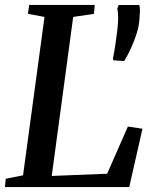

<svg xmlns="http://www.w3.org/2000/svg" viewBox="-25 -763 626 783"><path d="M-5 0 -1.5 -34 69 -48 156.5 -694 89 -706.5 94 -743H361.5L358 -706.5L273.5 -694L186 -45.5L412 -54.5L496.5 -247L556 -238L502 0ZM481.5 -514 437.5 -517 435.5 -523.5Q441 -551 445.5 -581.2Q450 -611.5 454 -644.5Q457 -671 456.8 -692.2Q456.5 -713.5 453.5 -728.5L459 -742.5H543Q546 -731.5 545.8 -718.8Q545.5 -706 543.5 -684Q542 -658 532.8 -628Q523.5 -598 510.2 -568.5Q497 -539 481.5 -514Z"/></svg>

Font: Merriweather 60pt Medium
Style: Italic
Weight: 500
Italic angle: -7.8°
Version: Version 2.101